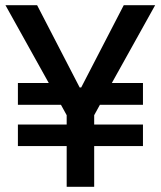

<svg xmlns="http://www.w3.org/2000/svg" viewBox="-20 -720 619 740"><path d="M49 -157H237V0H343V-157H531V-240H343V-276L365 -316H531V-400H411L578 -700H457L293 -383H287L123 -700H1L168 -400H49V-316H215L237 -276V-240H49Z"/></svg>

Font: Fixel Text Medium
Style: Regular
Weight: 500
Width: 4
Designer: AlfaBravo + MacPaw
Foundry: Kyrylo Tkachov, Marchela Mozhyna, Serhii Makarenko, Maria Weinstein, Zakhar Kryvoshyya
Version: Version 1.211